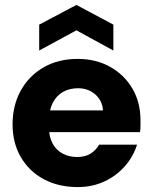

<svg xmlns="http://www.w3.org/2000/svg" viewBox="-20 -747 616 779"><path d="M295 12Q217 12 157.5 -20Q98 -52 64.5 -109.5Q31 -167 31 -242Q31 -319 64 -379Q97 -439 156.5 -473.5Q216 -508 295 -508Q369 -508 426.5 -476Q484 -444 517 -388Q550 -332 550 -259Q550 -249 550 -236.5Q550 -224 548 -211H137V-299H398Q395 -339 366.5 -364Q338 -389 296 -389Q263 -389 236.5 -374.5Q210 -360 194.5 -330.5Q179 -301 179 -255V-226Q179 -192 193 -165.5Q207 -139 233 -124.5Q259 -110 293 -110Q326 -110 348 -124Q370 -138 382 -160H536Q521 -112 487 -73Q453 -34 404 -11Q355 12 295 12ZM139 -542V-647L290 -727L440 -647V-542L290 -624Z"/></svg>

Font: DM Sans 36pt Black
Style: Regular
Weight: 900
Designer: Colophon Foundry, Jonny Pinhorn
Foundry: Colophon Foundry
Version: Version 4.004;gftools[0.9.30]